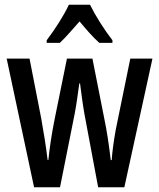

<svg xmlns="http://www.w3.org/2000/svg" viewBox="-20 -786 669 806"><path d="M358 -766H269C250 -724 211 -663 176 -617V-606H231C254 -627 283 -661 314 -696C343 -661 370 -630 397 -606H452V-617C417 -662 380 -721 358 -766ZM334 -310 392 0H502L620 -540H527L466 -242C457 -192 451 -147 449 -114H445C437 -181 428 -239 419 -282L368 -540H261L209 -284C196 -219 188 -163 183 -114H180C173 -172 163 -234 153 -289L104 -540H8L123 0H232L294 -311C301 -347 307 -394 313 -436H316C321 -397 327 -350 334 -310Z"/></svg>

Font: Noto Sans Arabic ExtCond Med
Style: Regular
Weight: 500
Width: 2
Designer: Monotype Design Team, Nadine Chahine, Nizar Qandah and Khaled Hosny
Foundry: Monotype Imaging Inc.
Version: Version 2.012